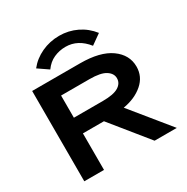

<svg xmlns="http://www.w3.org/2000/svg" viewBox="-184 -987 1118 1147"><g transform="rotate(-30 375.0 -414.0)"><path d="M72 0V-623H402Q540 -623 612.5 -571Q685 -519 685 -438Q685 -369 632 -323Q579 -277 496 -263L710 0H557L353 -252H208V0ZM208 -360H408Q482 -360 515.5 -380.5Q549 -401 549 -436Q549 -469 515 -491Q481 -513 403 -513H208ZM230 -680 160 -728Q197 -775 254 -801.5Q311 -828 376 -828Q440 -828 496 -801Q552 -774 591 -724L522 -675Q461 -752 376 -752Q333 -752 295 -735Q257 -718 230 -680Z"/></g></svg>

Font: Inconsolata ExtraExpanded ExtraBold
Style: Regular
Weight: 800
Width: 8
Monospace: yes
Designer: Raph Levien, Cyreal, Brenton Simpson
Foundry: Raph Levien, Cyreal, Google
Version: Version 3.001; ttfautohint (v1.8.2.53-6de2)